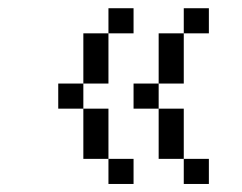

<svg xmlns="http://www.w3.org/2000/svg" viewBox="-20 -458 602 478"><path d="M437.5 -375H375V-250H437.5ZM125 -187.5H187.5V-250H125ZM187.5 -62.5H250V-187.5H187.5ZM187.5 -250H250V-375H187.5ZM250 0H312.5V-62.5H250ZM250 -375H312.5V-437.5H250ZM312.5 -187.5H375V-250H312.5ZM375 -62.5H437.5V-187.5H375ZM437.5 0H500V-62.5H437.5ZM437.5 -375H500V-437.5H437.5Z"/></svg>

Font: ChillMoonMono
Style: Regular
Weight: 400
Designer: Warren2060
Foundry: ChillType
Version: Version 1.000;Glyphs 3.1.1 (3135)